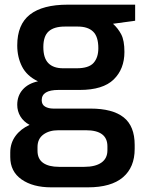

<svg xmlns="http://www.w3.org/2000/svg" viewBox="-20 -557 620 824"><path d="M560 -468 465 -455Q487 -435 500.5 -409Q514 -383 514 -334Q514 -261 468 -216Q422 -171 322 -171H231Q159 -171 159 -127Q159 -108 173.5 -99.5Q188 -91 209 -91H368Q463 -91 510.5 -53.5Q558 -16 558 65V82Q558 161 507.5 204Q457 247 357 247H200Q121 247 72.5 213Q24 179 24 117V98Q24 57 46.5 26.5Q69 -4 107 -21Q81 -35 67.5 -57.5Q54 -80 54 -107Q54 -146 77.5 -172.5Q101 -199 143 -208Q95 -231 74.5 -271.5Q54 -312 54 -362Q54 -452 108.5 -494.5Q163 -537 271 -537H560ZM402 -350Q402 -400 379.5 -421.5Q357 -443 314 -443H258Q212 -443 189 -422.5Q166 -402 166 -355Q166 -308 187.5 -286Q209 -264 251 -264H309Q361 -264 381.5 -287Q402 -310 402 -350ZM230 2Q191 2 166 20.5Q141 39 141 74V90Q141 125 165 142Q189 159 233 159H342Q389 159 415 141Q441 123 441 88V71Q441 2 349 2Z"/></svg>

Font: Exo SemiBold
Style: Regular
Weight: 600
Designer: Natanael Gama
Foundry: Natanael Gama
Version: Version 1.500